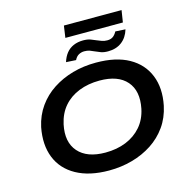

<svg xmlns="http://www.w3.org/2000/svg" viewBox="-140 -1147 1271 1293"><g transform="rotate(-15 495.5 -501.0)"><path d="M463 10Q326 10 235 -40.5Q144 -91 108 -181.5Q72 -272 95 -391Q112 -469 155 -529.5Q198 -590 261 -631Q324 -672 400 -693.5Q476 -715 563 -715Q702 -715 791.5 -665Q881 -615 917.5 -524.5Q954 -434 930 -316Q913 -236 870 -175.5Q827 -115 764.5 -74Q702 -33 625 -11.5Q548 10 463 10ZM470 -113Q550 -113 614 -139Q678 -165 721 -214.5Q764 -264 779 -336Q803 -455 743.5 -523.5Q684 -592 555 -592Q476 -592 411.5 -566.5Q347 -541 304.5 -492Q262 -443 246 -370Q221 -251 281.5 -182Q342 -113 470 -113ZM408 -929 420 -1012H822L809 -929ZM663 -767Q634 -767 613.5 -774.5Q593 -782 576 -790Q559 -798 544 -803.5Q529 -809 507 -809Q487 -809 469 -799.5Q451 -790 439 -766L370 -770Q381 -806 401 -831Q421 -856 451 -869Q481 -882 519 -882Q548 -882 569 -874.5Q590 -867 607 -859Q623 -852 640 -846Q657 -840 677 -840Q702 -840 717.5 -851.5Q733 -863 744 -884L814 -880Q798 -826 759 -796.5Q720 -767 663 -767Z"/></g></svg>

Font: Nunito Sans 10pt Expanded
Style: Bold Italic
Weight: 700
Width: 7
Italic angle: -9°
Designer: Vernon Adams
Foundry: Vernon Adams
Version: Version 3.101;gftools[0.9.27]